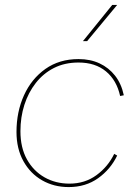

<svg xmlns="http://www.w3.org/2000/svg" viewBox="-20 -750 556 780"><path d="M259 10Q199 10 151 -17.5Q103 -45 75 -95.5Q47 -146 47 -214Q47 -296 77.5 -363Q108 -430 164.5 -470Q221 -510 299 -510Q347 -510 384.5 -492.5Q422 -475 447.5 -442.5Q473 -410 483 -363L468 -360Q454 -424 410.5 -460Q367 -496 299 -496Q243 -496 199.5 -474Q156 -452 125.5 -413Q95 -374 79 -324Q63 -274 63 -217Q63 -150 89.5 -102.5Q116 -55 161 -29.5Q206 -4 262 -4Q325 -4 372 -38.5Q419 -73 444 -125L456 -118Q429 -62 378.5 -26Q328 10 259 10ZM436 -730H456L334 -583H317Z"/></svg>

Font: Work Sans Thin
Style: Italic
Weight: 250
Italic angle: -13°
Designer: Wei Huang
Foundry: Wei Huang
Version: Version 2.012